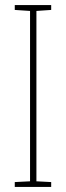

<svg xmlns="http://www.w3.org/2000/svg" viewBox="-20 -734 259 754"><path d="M181 0V-19L123 -22V-691L181 -695V-714H38V-695L98 -691V-22L38 -19V0Z"/></svg>

Font: Noto Sans Arabic ExtCond Thin
Style: Regular
Weight: 100
Width: 2
Designer: Monotype Design Team, Nadine Chahine, Nizar Qandah and Khaled Hosny
Foundry: Monotype Imaging Inc.
Version: Version 2.012